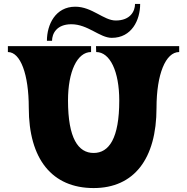

<svg xmlns="http://www.w3.org/2000/svg" viewBox="-20 -934 949 974"><path d="M665 -914C665 -878 642 -830 567 -830C506 -830 447 -900 362 -900C261 -900 218 -809 218 -727H244C244 -763 267 -811 342 -811C426 -811 486 -742 547 -742C648 -742 691 -832 691 -914ZM468 -670C538 -670 585 -572 585 -424C585 -232 533 -158 455 -158C377 -158 325 -232 325 -424C325 -572 372 -670 442 -670V-700H20V-670C84 -670 126 -557 126 -387C126 -127 244 20 455 20C659 20 774 -127 774 -387C774 -557 820 -670 889 -670V-700H467Z"/></svg>

Font: Ouroboros
Style: Regular
Weight: 400
Designer: Ariel Martín Pérez
Foundry: Velvetyne Type Foundry
Version: Version 2.001;hotconv 1.0.109;makeotfexe 2.5.65596